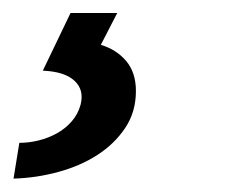

<svg xmlns="http://www.w3.org/2000/svg" viewBox="-62 -27 350 291"><path d="M115.7 -7.3 90.8 41Q114.3 47.9 129.2 65.4Q144 83 144 110.8Q144 142.6 127.9 166.7Q111.8 190.9 85.7 207.8Q59.6 224.6 26.4 233.6Q-6.8 242.7 -41.5 243.7L-32.7 189.5Q-18.1 189.5 -3.2 185.8Q11.7 182.1 24.7 174.8Q37.6 167.5 46.9 156.7Q56.2 146 60.1 131.8Q65.9 109.4 51 95.5Q36.1 81.5 2.9 80.1L44.9 -7.3Z"/></svg>

Font: Ufes Sans
Style: Italic
Weight: 400
Designer: Ricardo Esteves & Filipe Motta
Foundry: ProDesignUfes - Ricardo Esteves, Filipe Motta
Version: Version 2.0